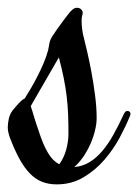

<svg xmlns="http://www.w3.org/2000/svg" viewBox="-50 -465 359 499"><path d="M287.1 -162.1Q277.3 -137.7 261 -107.2Q244.6 -76.7 221.2 -49.6Q197.8 -22.5 167 -4.2Q136.2 14.2 97.2 14.2Q76.7 14.2 59.6 7.6Q42.5 1 28.1 -13.7Q13.7 -28.3 0.7 -51.8Q-12.2 -75.2 -24.9 -108.9Q-26.4 -113.8 -28.1 -120.1Q-29.8 -126.5 -29.8 -133.8Q-29.8 -144.5 -27.1 -156.5Q-24.4 -168.5 -17.1 -178.2Q-14.2 -181.6 -10.3 -186.3Q-6.3 -190.9 -2.2 -195.6Q2 -200.2 6.3 -203.9Q10.7 -207.5 14.2 -209Q22 -221.2 30.8 -236.3Q39.6 -251.5 47.9 -267.8Q56.2 -284.2 63.5 -301.3Q70.8 -318.4 75.2 -335Q76.7 -341.8 77.6 -348.1Q78.6 -354.5 80.1 -358.9Q81.1 -362.8 85.9 -370.6Q90.8 -378.4 97.4 -387.7Q104 -397 111.1 -406.7Q118.2 -416.5 124 -423.8Q132.3 -435.1 138.2 -439.9Q144 -444.8 149.9 -444.8Q156.7 -444.8 160.9 -440.7Q165 -436.5 165 -432.1Q165 -428.2 163.6 -424.3Q162.1 -420.4 162.1 -410.2Q162.1 -400.9 163.6 -388.7Q165 -376.5 168.9 -362.8Q171.4 -352.5 176.8 -329.8Q182.1 -307.1 187.5 -278.3Q192.9 -249.5 197 -217.8Q201.2 -186 201.2 -158.2Q201.2 -143.6 197 -126.2Q192.9 -108.9 185.3 -91.6Q177.7 -74.2 167 -58.3Q156.2 -42.5 143.1 -30.8Q165 -32.7 182.6 -43.5Q200.2 -54.2 215.6 -72.3Q231 -90.3 244.6 -114.7Q258.3 -139.2 272 -168.9Q275.9 -176.8 280.8 -176.8Q284.2 -176.8 286.6 -174.8Q289.1 -172.9 289.1 -168.9Q289.1 -166 287.1 -162.1ZM103 -315.9Q95.7 -303.2 86.7 -287.6Q77.6 -272 67.9 -255.1Q58.1 -238.3 48.3 -221.2Q38.6 -204.1 29.8 -189Q33.7 -178.2 37.6 -164.6Q41.5 -150.9 45.9 -138.2Q50.3 -125 55.4 -110.4Q60.5 -95.7 67.1 -81.8Q73.7 -67.9 82.5 -56.4Q91.3 -44.9 104 -38.1Q116.2 -54.7 122.1 -76.2Q127.9 -97.7 127.9 -118.2Q127.9 -145 127 -168.2Q126 -191.4 123.3 -214.4Q120.6 -237.3 115.7 -261.7Q110.8 -286.1 103 -315.9Z"/></svg>

Font: Mervale Script
Style: Regular
Weight: 400
Designer: Astigmatic (AOETI)
Foundry: Astigmatic (AOETI)
Version: Version 1.000